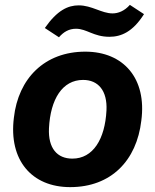

<svg xmlns="http://www.w3.org/2000/svg" viewBox="-20 -758 637 788"><path d="M277 -107C215 -107 177 -149 181 -232C187 -351 236 -430 321 -430C383 -430 421 -386 417 -305C411 -187 362 -107 277 -107ZM268 10C436 10 541 -99 560 -263C583 -436 487 -546 330 -546C163 -546 55 -436 37 -275C15 -101 110 10 268 10ZM429 -607C477 -607 525 -627 571 -700L513 -738C491 -713 465 -703 442 -703C397 -703 357 -736 303 -736C259 -736 215 -716 164 -643L222 -605C241 -627 263 -640 292 -640C336 -640 364 -607 429 -607Z"/></svg>

Font: Mona Sans
Style: Bold Italic
Weight: 700
Italic angle: -11.7°
Designer: Deni Anggara
Foundry: GitHub
Version: Version 2.000;Glyphs 3.2.3 (3260)